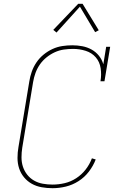

<svg xmlns="http://www.w3.org/2000/svg" viewBox="-20 -981 640 1009"><path d="M256 8Q227 8 199 3Q171 -2 147.5 -15Q124 -28 106.5 -49Q89 -70 80.5 -96Q72 -122 72 -151Q72 -180 77 -208L134 -553Q138 -579 147 -604.5Q156 -630 171.5 -653Q187 -676 209 -694Q231 -712 256 -723.5Q281 -735 307.5 -739Q334 -743 360 -743Q387 -743 413 -738Q439 -733 461.5 -720.5Q484 -708 500 -688Q516 -668 523 -643L538 -735H559L529 -554H508Q514 -588 509 -622Q504 -656 483 -680Q462 -704 430 -714Q398 -724 364 -724Q340 -724 315.5 -720.5Q291 -717 268 -706.5Q245 -696 224.5 -679.5Q204 -663 189.5 -642Q175 -621 166.5 -597.5Q158 -574 154 -550L97 -205Q93 -180 93 -154Q93 -128 100.5 -105Q108 -82 123 -63Q138 -44 159 -32Q180 -20 205 -15.5Q230 -11 256 -11Q288 -11 320 -18.5Q352 -26 380.5 -44.5Q409 -63 430 -90Q451 -117 463 -149L483 -143Q470 -109 447 -79Q424 -49 392.5 -29Q361 -9 326 -0.5Q291 8 256 8ZM277 -810 260 -824 391 -961H414L499 -822L480 -812L400 -946Z"/></svg>

Font: Iosevka Slab Thin Extended
Style: Italic
Weight: 100
Width: 7
Italic angle: -9°
Monospace: yes
Designer: Belleve Invis
Foundry: Belleve Invis
Version: Version 11.1.0; ttfautohint (v1.8.3)